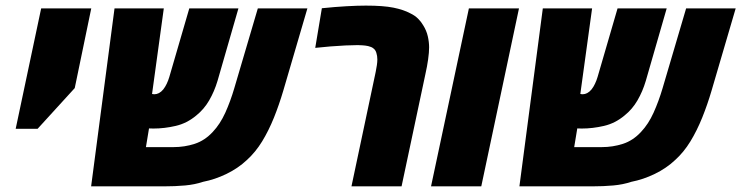

<svg xmlns="http://www.w3.org/2000/svg" viewBox="-20 -661 2629 681"><path d="M35.6 -204.1 126 -631.3H303.7L245.1 -348.6L113.3 -204.1Z M303.2 0 386.2 -631.3H561L512.2 -275.9L476.1 -354.5Q490.2 -340.3 503.9 -333.5Q517.6 -326.7 527.8 -326.7Q535.6 -326.7 543.7 -330.8Q551.8 -335 559.1 -343.8Q565.9 -352.5 571.3 -363.8Q576.7 -375 580.6 -388.2L651.4 -631.3H825.7L751.5 -374Q740.2 -336.4 721.9 -304.9Q703.6 -273.4 676.3 -251.5Q643.1 -223.6 603 -214.4Q563 -205.1 524.4 -205.1Q509.3 -205.1 497.8 -205.8Q486.3 -206.5 472.9 -209.7Q459.5 -212.9 438.5 -220.2L521 -281.2L497.6 -139.2H595.2Q634.8 -139.2 670.7 -150.9Q706.5 -162.6 734.9 -193.4Q760.7 -220.7 779.1 -261.2Q797.4 -301.8 811 -348.1L894.5 -631.3H1070.3L984.9 -339.8Q970.2 -290 951.7 -243.9Q933.1 -197.8 909.7 -159.4Q886.2 -121.1 855.5 -93.3Q824.2 -64 783.4 -44.2Q742.7 -24.4 700.2 -16.1Q670.9 -6.3 636.5 -3.2Q602.1 0 560.5 0Z M1226.6 0 1312.5 -405.8Q1314.9 -418.5 1316.7 -429.7Q1318.4 -440.9 1318.4 -450.2Q1318.4 -462.4 1314.9 -473.6Q1311.5 -484.9 1303.2 -490.2Q1300.3 -492.7 1295.7 -494.4Q1291 -496.1 1285.6 -497.6Q1276.9 -499.5 1266.6 -500.2Q1256.3 -501 1249 -501Q1231 -501 1205.3 -499.8Q1179.7 -498.5 1151.6 -496.3Q1123.5 -494.1 1098.1 -491.2L1121.6 -631.8Q1169.4 -636.7 1209 -638.9Q1248.5 -641.1 1277.8 -641.1Q1339.8 -641.1 1375.7 -633.8Q1411.6 -626.5 1435.1 -613.8Q1451.7 -606 1462.9 -594.7Q1474.1 -583.5 1481 -571.3Q1492.7 -552.7 1497.3 -532.5Q1502 -512.2 1502 -493.2Q1502 -475.1 1498.5 -450.4Q1495.1 -425.8 1488.8 -397.9L1404.3 0Z M1508.8 0 1643.1 -631.3H1820.8L1687 0Z M1822.3 0 1905.3 -631.3H2080.1L2031.2 -275.9L1995.1 -354.5Q2009.3 -340.3 2022.9 -333.5Q2036.6 -326.7 2046.9 -326.7Q2054.7 -326.7 2062.7 -330.8Q2070.8 -335 2078.1 -343.8Q2085 -352.5 2090.3 -363.8Q2095.7 -375 2099.6 -388.2L2170.4 -631.3H2344.7L2270.5 -374Q2259.3 -336.4 2241 -304.9Q2222.7 -273.4 2195.3 -251.5Q2162.1 -223.6 2122.1 -214.4Q2082 -205.1 2043.5 -205.1Q2028.3 -205.1 2016.8 -205.8Q2005.4 -206.5 1991.9 -209.7Q1978.5 -212.9 1957.5 -220.2L2040 -281.2L2016.6 -139.2H2114.3Q2153.8 -139.2 2189.7 -150.9Q2225.6 -162.6 2253.9 -193.4Q2279.8 -220.7 2298.1 -261.2Q2316.4 -301.8 2330.1 -348.1L2413.6 -631.3H2589.4L2503.9 -339.8Q2489.3 -290 2470.7 -243.9Q2452.1 -197.8 2428.7 -159.4Q2405.3 -121.1 2374.5 -93.3Q2343.3 -64 2302.5 -44.2Q2261.7 -24.4 2219.2 -16.1Q2189.9 -6.3 2155.5 -3.2Q2121.1 0 2079.6 0Z"/></svg>

Font: Open Sans SemiCondensed ExtraBold
Style: Italic
Weight: 800
Width: 4
Italic angle: -12°
Designer: Monotype Design Team
Foundry: Monotype Imaging Inc.
Version: Version 3.003